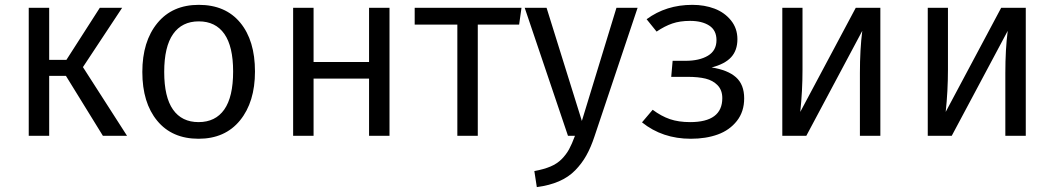

<svg xmlns="http://www.w3.org/2000/svg" viewBox="-20 -558 4332 789"><path d="M481.9 -525.9 320.8 -282.2 502 0H402.8L251 -246.1H182.1V0H98.1V-525.9H182.1V-312H252.9L390.1 -525.9Z M796.9 -538.1Q906.7 -538.1 967.3 -464.8Q1027.8 -391.6 1027.8 -264.2Q1027.8 -138.7 966.3 -63.2Q904.8 12.2 795.9 12.2Q687 12.2 626 -61.8Q564.9 -135.7 564.9 -262.2Q564.9 -387.7 626.5 -462.9Q688 -538.1 796.9 -538.1ZM654.8 -262.2Q654.8 -159.2 690.9 -107.7Q727.1 -56.2 795.9 -56.2Q865.2 -56.2 901.6 -107.9Q938 -159.7 938 -264.2Q938 -367.2 901.9 -418.7Q865.7 -470.2 796.9 -470.2Q728 -470.2 691.4 -418.2Q654.8 -366.2 654.8 -262.2Z M1496.6 0V-234.9H1268.6V0H1184.6V-525.9H1268.6V-303.2H1496.6V-525.9H1580.6V0Z M2123 -525.9 2113.3 -457H1943.4V0H1859.4V-457H1684.1V-525.9Z M2600.1 -525.9 2422.9 2.9Q2408.2 47.4 2389.6 80.6Q2371.1 113.8 2343.8 141.8Q2316.4 169.9 2277.1 187Q2237.8 204.1 2186 210.9L2175.8 145Q2215.3 137.7 2242.4 126.2Q2269.5 114.7 2288.1 95.9Q2306.6 77.1 2318.4 55.7Q2330.1 34.2 2342.8 0H2314L2136.2 -525.9H2226.1L2371.1 -61L2513.2 -525.9Z M2825.2 -538.1Q2875 -538.1 2916.3 -522.5Q2957.5 -506.8 2983.9 -474.1Q3010.3 -441.4 3010.3 -397Q3010.3 -351.1 2984.6 -323Q2959 -294.9 2904.3 -280.8Q2970.7 -270.5 3004.4 -240.5Q3038.1 -210.4 3038.1 -153.8Q3038.1 -99.1 3008.1 -61Q2978 -22.9 2929.7 -5.4Q2881.3 12.2 2818.8 12.2Q2702.1 12.2 2618.2 -55.2L2662.1 -106.9Q2697.3 -80.6 2732.9 -68.4Q2768.6 -56.2 2815.9 -56.2Q2948.2 -56.2 2948.2 -154.8Q2948.2 -187.5 2929 -207.5Q2909.7 -227.5 2879.6 -234.9Q2849.6 -242.2 2806.2 -242.2H2738.3L2744.1 -308.1H2796.9Q2854 -308.1 2889.2 -329.1Q2924.3 -350.1 2924.3 -393.1Q2924.3 -433.6 2894.5 -452.9Q2864.7 -472.2 2815.9 -472.2Q2773.9 -472.2 2742.7 -461.4Q2711.4 -450.7 2678.2 -428.2L2637.2 -479Q2717.3 -538.1 2825.2 -538.1Z M3597.7 -525.9V0H3513.7V-257.8Q3513.7 -355.5 3523.4 -431.2L3293.5 0H3194.8V-525.9H3277.8V-272Q3277.8 -184.1 3268.6 -98.1L3496.6 -525.9Z M4195.3 -525.9V0H4111.3V-257.8Q4111.3 -355.5 4121.1 -431.2L3891.1 0H3792.5V-525.9H3875.5V-272Q3875.5 -184.1 3866.2 -98.1L4094.2 -525.9Z"/></svg>

Font: Fira Sans Book
Style: Regular
Weight: 350
Designer: Carrois Corporate & Edenspiekermann AG
Foundry: Carrois Corporate GbR & Edenspiekermann AG
Version: Version 4.203;PS 004.203;hotconv 1.0.88;makeotf.lib2.5.64775